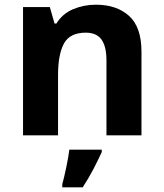

<svg xmlns="http://www.w3.org/2000/svg" viewBox="-20 -576 697 817"><path d="M388 -556Q476 -556 529 -508.5Q582 -461 582 -356V0H433V-319Q433 -378 412 -407.5Q391 -437 345 -437Q277 -437 252 -390.5Q227 -344 227 -257V0H78V-546H192L212 -476H220Q246 -518 291.5 -537Q337 -556 388 -556ZM413 61V71Q398 104 378 142.5Q358 181 332 221H245V208Q253 179 262 136Q271 93 275 61Z"/></svg>

Font: Noto IKEA Latin
Style: Bold
Weight: 700
Designer: Monotype Design Team
Foundry: Monotype Imaging Inc.
Version: Version 1.0